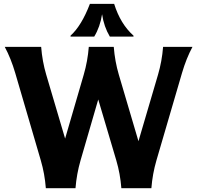

<svg xmlns="http://www.w3.org/2000/svg" viewBox="-20 -982 1029 1002"><path d="M219.2 0Q213.4 -75.2 192.9 -145L59.6 -600.6Q37.1 -677.2 4.9 -737.3H194.8Q200.7 -661.6 221.2 -592.3L319.8 -258.8L417 -592.3Q437.5 -662.6 443.4 -737.3H573.7Q579.6 -661.6 600.1 -592.3L702.6 -245.1L804.7 -592.3Q825.2 -662.1 831.1 -737.3H984.4Q952.1 -677.2 929.7 -600.6L796.4 -145Q775.9 -74.7 770 0H613.3Q607.4 -75.7 586.9 -145L492.7 -462.9L400.4 -145Q379.9 -74.2 374 0ZM449.2 -961.9H575.7Q608.4 -856.9 676.8 -795.9V-791H553.2Q522.5 -842.3 512.7 -907.7Q502.4 -841.3 471.7 -791H348.1V-795.9Q405.8 -848.1 449.2 -961.9Z"/></svg>

Font: Classica
Style: Bold
Weight: 700
Designer: Wojciech Kalinowski "wmk69" (wmk69@o2.pl)
Foundry: Wojciech Kalinowski "wmk69" (wmk69@o2.pl)
Version: Version 2.1.1; 2021-05-14